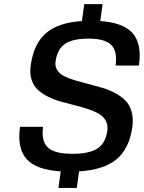

<svg xmlns="http://www.w3.org/2000/svg" viewBox="-20 -820 704 940"><path d="M266.1 100.1 277.3 19Q158.2 11.7 110.6 -40.8Q63 -93.3 78.1 -199.2H190.9Q181.2 -128.4 214.6 -97.7Q248 -66.9 334.5 -66.9Q417.5 -66.9 457.3 -93.3Q497.1 -119.6 505.4 -179.2Q509.3 -207.5 497.8 -228.8Q486.3 -250 463.9 -262.9Q441.4 -275.9 411.4 -285.9Q381.3 -295.9 347.7 -304.2Q314 -312.5 280.5 -321.8Q247.1 -331.1 217.5 -345.5Q188 -359.9 166.5 -379.2Q145 -398.4 134.8 -429.2Q124.5 -460 130.4 -500Q145 -605.5 204.8 -657.5Q264.6 -709.5 380.9 -716.8L392.6 -799.8H482.4L470.7 -716.8Q584 -709.5 629.6 -657.2Q675.3 -605 660.2 -499H545.9Q555.7 -568.8 524.7 -599.9Q493.7 -630.9 413.6 -630.9Q335.4 -630.9 297.9 -605Q260.3 -579.1 252 -519Q248.5 -494.6 260.3 -476.3Q272 -458 294.9 -446.8Q317.9 -435.5 348.1 -426.5Q378.4 -417.5 412.1 -408.9Q445.8 -400.4 479.2 -390.6Q512.7 -380.9 542.2 -365.2Q571.8 -349.6 593.3 -328.4Q614.7 -307.1 624.3 -273.9Q633.8 -240.7 627.9 -198.2Q613.3 -92.8 550.8 -40.5Q488.3 11.7 367.2 19L356 100.1Z"/></svg>

Font: Fivo Sans Med
Style: Regular
Weight: 450
Designer: Alexander Slobzheninov
Foundry: Alexander Slobzheninov
Version: 1.0